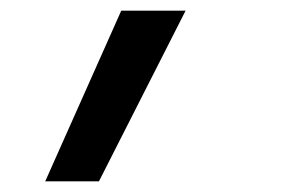

<svg xmlns="http://www.w3.org/2000/svg" viewBox="-20 -173 540 361"><path d="M65 168 208 -153H329L166 168Z"/></svg>

Font: Iosevka Curly Semibold Oblique
Style: Regular
Weight: 600
Italic angle: -9°
Monospace: yes
Designer: Belleve Invis
Foundry: Belleve Invis
Version: Version 11.1.0; ttfautohint (v1.8.3)